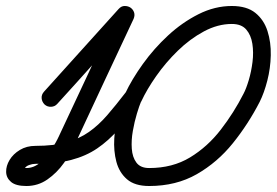

<svg xmlns="http://www.w3.org/2000/svg" viewBox="-65 -591 924 641"><path d="M84 -242Q75 -251 74 -263Q73 -275 82 -285Q144 -354 206.5 -423Q269 -492 331 -561Q340 -571 351 -571Q362 -571 370 -566Q379 -560 382.5 -550Q386 -540 381 -528Q332 -424 283.5 -320Q235 -216 186 -111Q172 -80 148.5 -47Q125 -14 93.5 8Q62 30 23 30Q-12 30 -28 16.5Q-44 3 -44.5 -17Q-45 -37 -33 -57Q-21 -77 1.5 -90.5Q24 -104 53 -104Q115 -104 157.5 -116Q200 -128 232 -150.5Q264 -173 293 -206.5Q322 -240 355 -283Q363 -293 375.5 -294.5Q388 -296 397 -288Q407 -281 408.5 -268.5Q410 -256 403 -246Q364 -197 330.5 -159Q297 -121 259.5 -95.5Q222 -70 172.5 -57Q123 -44 53 -44Q43 -44 32 -40Q21 -36 16 -27Q15 -26 12.5 -29Q10 -32 11 -32Q17 -30 23 -30Q48 -30 69.5 -48.5Q91 -67 107 -92Q123 -117 132 -137Q181 -241 229.5 -345Q278 -449 326 -554Q332 -565 343.5 -565Q355 -565 365 -558Q375 -552 379.5 -541Q384 -530 376 -521Q313 -452 251 -382.5Q189 -313 126 -244Q118 -235 105.5 -234.5Q93 -234 84 -242ZM391 -292Q403 -287 407 -275.5Q411 -264 406 -252Q400 -238 392 -211.5Q384 -185 378.5 -154Q373 -123 375 -94.5Q377 -66 390.5 -48Q404 -30 433 -30Q511 -30 569.5 -65.5Q628 -101 672 -158Q716 -215 748 -278Q757 -295 765.5 -323.5Q774 -352 778 -384Q782 -416 777.5 -445Q773 -474 757 -492.5Q741 -511 709 -511Q662 -511 615.5 -486Q569 -461 528.5 -421.5Q488 -382 456.5 -337Q425 -292 407 -253Q402 -242 390.5 -238Q379 -234 367 -239Q356 -244 352 -255.5Q348 -267 353 -279Q375 -326 412 -377.5Q449 -429 496 -472.5Q543 -516 597.5 -543.5Q652 -571 709 -571Q759 -571 787.5 -548Q816 -525 828 -487.5Q840 -450 839 -406.5Q838 -363 827.5 -322Q817 -281 802 -251Q764 -177 712.5 -113Q661 -49 592 -9.5Q523 30 433 30Q385 30 359 7.5Q333 -15 323.5 -51Q314 -87 316.5 -128.5Q319 -170 329 -209.5Q339 -249 352 -277Q357 -288 368.5 -292.5Q380 -297 391 -292Z"/></svg>

Font: FRB American Cursive Guidelines Arrows
Style: Bold Italic
Weight: 700
Italic angle: -25°
Version: Version 2.0;Modular Font Editor K font №1